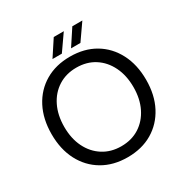

<svg xmlns="http://www.w3.org/2000/svg" viewBox="-200 -1044 1178 1222"><g transform="rotate(-30 389.0 -432.5)"><path d="M389.2 17Q284.9 17 206.8 -29Q128.6 -75 85.2 -158Q41.9 -241 41.9 -352Q41.9 -463.2 85.2 -546.6Q128.6 -630 206.8 -676Q284.9 -722 389.2 -722Q494.3 -722 572 -676Q649.7 -630 693.1 -546.6Q736.5 -463.2 736.5 -352Q736.5 -241 693.1 -158Q649.7 -75 572 -29Q494.3 17 389.2 17ZM389.2 -64Q465.5 -64 522.5 -100.4Q579.5 -136.9 611.4 -201.6Q643.4 -266.4 643.4 -352Q643.4 -437.8 611.4 -502.9Q579.5 -568.1 522.5 -604.6Q465.5 -641 389.2 -641Q313.7 -641 256.3 -604.6Q198.8 -568.1 166.9 -502.9Q135 -437.8 135 -352Q135 -266.4 166.9 -201.6Q198.8 -136.9 256.3 -100.4Q313.7 -64 389.2 -64ZM422.4 -764 499.7 -881.6H573.4L491.3 -764ZM286 -764 363.2 -881.6H437L354.9 -764Z"/></g></svg>

Font: TikTok Sans Light
Style: Regular
Weight: 300
Version: Version 4.000